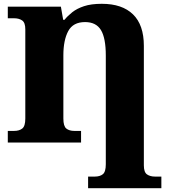

<svg xmlns="http://www.w3.org/2000/svg" viewBox="-20 -749 905 1009"><path d="M443 240V179H478Q505 179 520.5 166.5Q536 154 536 114V-457Q536 -549 510.5 -591Q485 -633 427 -633Q364 -633 338.5 -585.5Q313 -538 313 -458V-126Q313 -86 328.5 -73.5Q344 -61 371 -61H406V0H21V-61H54Q81 -61 97 -73.5Q113 -86 113 -126V-595Q113 -630 96.5 -641.5Q80 -653 54 -653H21V-714H300L312 -645H319Q335 -665 359.5 -684.5Q384 -704 421.5 -716.5Q459 -729 515 -729Q622 -729 679 -673.5Q736 -618 736 -508V120Q736 156 752.5 167.5Q769 179 795 179H828V240Z"/></svg>

Font: Noto Serif Black
Style: Regular
Weight: 900
Designer: Monotype Design Team
Foundry: Monotype Imaging Inc.
Version: Version 2.014; ttfautohint (v1.8.4.7-5d5b)